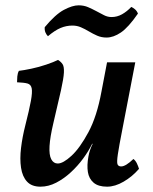

<svg xmlns="http://www.w3.org/2000/svg" viewBox="-20 -692 573 721"><path d="M132 9Q99 9 81.5 -10Q64 -29 59 -62Q54 -95 59 -136.5Q64 -178 75 -221Q90 -280 96 -313Q102 -346 99 -360.5Q96 -375 83 -378.5Q70 -382 44 -383Q44 -393 45 -405Q46 -417 51 -426Q69 -428 97.5 -434Q126 -440 154 -449.5Q182 -459 198 -467Q209 -460 215 -451Q221 -442 220 -420Q219 -398 209 -353Q199 -308 180 -228Q168 -177 166 -143.5Q164 -110 172.5 -94Q181 -78 197 -78Q217 -78 248.5 -107Q280 -136 312 -195.5Q344 -255 361 -348L382 -458H488L440 -209Q427 -143 422.5 -112.5Q418 -82 421.5 -74.5Q425 -67 435 -67Q452 -67 481 -95Q489 -89 494 -78.5Q499 -68 502 -58Q477 -29 444.5 -10Q412 9 382 9Q349 9 331.5 -6Q314 -21 310 -46Q306 -71 312 -104Q314 -116 318 -128Q322 -140 328 -152H326Q313 -125 292.5 -97Q272 -69 246 -45Q220 -21 191 -6Q162 9 132 9ZM380 -551Q361 -551 345 -558Q329 -565 314 -574Q299 -583 284 -589.5Q269 -596 252 -596Q229 -596 207.5 -587Q186 -578 160 -556Q154 -562 150.5 -570.5Q147 -579 148 -590Q188 -638 220 -655Q252 -672 275 -672Q295 -672 311 -665Q327 -658 342 -650Q357 -642 370.5 -635Q384 -628 399 -628Q420 -628 438.5 -638.5Q457 -649 473 -666Q480 -663 487 -657Q494 -651 498 -641Q462 -589 434 -570Q406 -551 380 -551Z"/></svg>

Font: Vollkorn Medium
Style: Italic
Weight: 500
Italic angle: -11°
Designer: Friedrich Althausen
Foundry: Friedrich Althausen
Version: Version 5.000